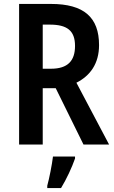

<svg xmlns="http://www.w3.org/2000/svg" viewBox="-20 -734 581 975"><path d="M239 -714H77V0H197V-286H263L404 0H534L368 -314C438 -349 483 -411 483 -505C483 -646 406 -714 239 -714ZM233 -609C320 -609 361 -579 361 -501C361 -426 325 -385 239 -385H197V-609ZM361 71V61H249C244 103 230 173 220 209V221H290C318 175 345 117 361 71Z"/></svg>

Font: Noto Sans Gujarati UI Condensed SemiBold
Style: Regular
Weight: 600
Width: 3
Designer: Jelle Bosma - Monotype Design Team, Universal Thirst
Foundry: Monotype Imaging Inc.
Version: Version 2.106